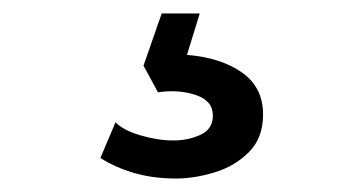

<svg xmlns="http://www.w3.org/2000/svg" viewBox="-20 -40 540 285"><path d="M241 225Q207.5 225 179.2 216.8Q151 208.5 129 194.5L151.5 141.5Q163 153.5 188.8 161Q214.5 168.5 237.5 168.5Q259.5 168.5 277.8 160Q296 151.5 296 131.5Q296 109.5 270.5 101Q245 92.5 214.5 97L193 57.5L220 -20H276.5L257.5 41.5Q307.5 45.5 339 67.5Q370.5 89.5 370.5 130Q370.5 164.5 349.8 185.5Q329 206.5 298.8 215.8Q268.5 225 241 225Z"/></svg>

Font: Geologica Cursive Light
Style: Regular
Weight: 300
Designer: Sindre Bremnes, Frode Helland
Foundry: Monokrom Skriftforlag AS
Version: Version 1.010;gftools[0.9.28]